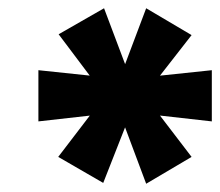

<svg xmlns="http://www.w3.org/2000/svg" viewBox="-20 -743 533 465"><path d="M230 -300 121 -363 212 -482 224 -466 73 -449V-573L225 -557L213 -539L122 -660L232 -723L287 -577H279L334 -723L444 -658L352 -540L341 -557L493 -573V-449L342 -466L353 -482L444 -363L334 -298L279 -445H287Z"/></svg>

Font: Nunito Sans 9pt Black
Style: Italic
Weight: 900
Italic angle: -9°
Version: Version 3.101;gftools[0.9.27]